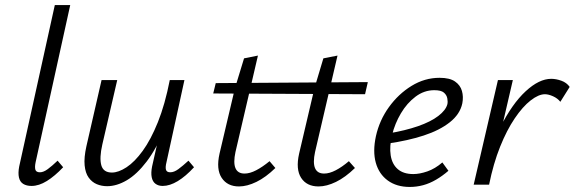

<svg xmlns="http://www.w3.org/2000/svg" viewBox="-20 -731 2275 760"><path d="M105 5Q85 5 72 -3Q59 -11 55 -28.5Q51 -46 56 -72L197 -711H258L121 -89Q117 -70 120 -59.5Q123 -49 138 -49Q152 -49 169 -61.5Q186 -74 208 -95L230 -69Q197 -34 165.5 -14.5Q134 5 105 5Z M404 6Q382 6 363 -2Q344 -10 331 -28Q318 -46 315 -76.5Q312 -107 322 -152L382 -414H444L385 -159Q373 -106 381 -77Q389 -48 423 -48Q449 -48 481 -69Q513 -90 545 -134Q577 -178 605 -247.5Q633 -317 652 -414H689Q665 -302 632 -222Q599 -142 560.5 -91.5Q522 -41 482 -17.5Q442 6 404 6ZM624 5Q607 5 595.5 -3.5Q584 -12 580.5 -29.5Q577 -47 582 -72L659 -414H710L639 -89Q634 -69 637 -59Q640 -49 654 -49Q669 -49 686 -61.5Q703 -74 726 -95L748 -69Q715 -33 683.5 -14Q652 5 624 5Z M1241 7Q1194 7 1172 -27Q1150 -61 1164 -123L1225 -383L1260 -500L1316 -511L1227 -129Q1218 -87 1227 -65.5Q1236 -44 1263 -44Q1284 -44 1309 -57Q1334 -70 1361 -93L1385 -66Q1347 -29 1310 -11Q1273 7 1241 7ZM926 7Q880 7 857.5 -27Q835 -61 849 -123L910 -382L946 -500L1001 -511L912 -129Q903 -87 912 -65.5Q921 -44 948 -44Q969 -44 994 -57Q1019 -70 1047 -93L1070 -66Q1032 -29 995 -11Q958 7 926 7ZM1425 -358 824 -361 834 -402 1436 -406Z M1602 9Q1550 9 1515 -16.5Q1480 -42 1467.5 -87Q1455 -132 1468 -192Q1482 -255 1519.5 -307Q1557 -359 1609 -391Q1661 -423 1720 -423Q1760 -423 1781 -408.5Q1802 -394 1808.5 -371Q1815 -348 1810 -322Q1801 -279 1760.5 -247Q1720 -215 1657 -194.5Q1594 -174 1516 -163L1518 -203Q1584 -214 1634.5 -231.5Q1685 -249 1715 -272Q1745 -295 1751 -319Q1753 -329 1750.5 -342Q1748 -355 1737 -364.5Q1726 -374 1699 -374Q1659 -374 1625 -348.5Q1591 -323 1567 -282.5Q1543 -242 1532 -197Q1521 -151 1526.5 -116Q1532 -81 1554.5 -61.5Q1577 -42 1616 -42Q1641 -42 1671.5 -52.5Q1702 -63 1731 -88L1755 -55Q1732 -35 1706.5 -20Q1681 -5 1655 2Q1629 9 1602 9Z M1883 0Q1913 -133 1960 -226.5Q2007 -320 2060.5 -369.5Q2114 -419 2162 -419Q2181 -419 2202 -411.5Q2223 -404 2235 -387L2198 -328Q2187 -342 2169 -350Q2151 -358 2137 -358Q2112 -358 2080.5 -333.5Q2049 -309 2017.5 -262.5Q1986 -216 1959.5 -150Q1933 -84 1916 0ZM1855 0 1951 -414H2010L1914 0Z"/></svg>

Font: Ysabeau
Style: Italic
Weight: 400
Italic angle: -12°
Designer: Christian Thalmann (Catharsis Fonts)
Version: Version 2.000;gftools[0.9.27.dev2+g8671c4b]